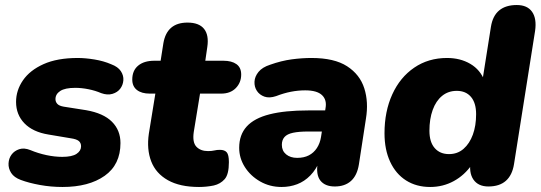

<svg xmlns="http://www.w3.org/2000/svg" viewBox="-20 -734 2154 765"><path d="M229 11Q183 11 139 3Q95 -5 63 -17Q36 -27 24.5 -45Q13 -63 14 -83Q15 -103 26 -118Q37 -133 56.5 -139.5Q76 -146 101 -136Q132 -123 165 -116Q198 -109 228 -109Q267 -109 285 -121Q303 -133 303 -151Q303 -165 293.5 -172.5Q284 -180 262 -183L173 -198Q111 -208 77.5 -242.5Q44 -277 44 -328Q44 -374 71.5 -414Q99 -454 153.5 -478.5Q208 -503 290 -503Q320 -503 356.5 -497Q393 -491 423 -478Q450 -468 461.5 -450.5Q473 -433 471.5 -414Q470 -395 459 -380.5Q448 -366 428 -360Q408 -354 383 -363Q360 -373 332.5 -378.5Q305 -384 280 -384Q239 -384 220 -371.5Q201 -359 201 -339Q201 -328 208.5 -320Q216 -312 234 -309L323 -295Q392 -283 426 -249Q460 -215 460 -164Q460 -78 397 -33.5Q334 11 229 11Z M773 11Q697 11 649 -16Q601 -43 582.5 -91Q564 -139 573 -201L599 -361H577Q544 -361 525.5 -375.5Q507 -390 507 -417Q507 -453 530.5 -472.5Q554 -492 595 -492H620L631 -562Q638 -603 662 -623.5Q686 -644 727 -644Q773 -644 793 -619Q813 -594 806 -547L798 -492H870Q903 -492 922 -478.5Q941 -465 941 -437Q941 -405 919.5 -383Q898 -361 861 -361H777L752 -208Q746 -167 762.5 -149.5Q779 -132 809 -132Q824 -132 834 -134.5Q844 -137 856 -137Q875 -137 883.5 -127Q892 -117 892 -88Q892 -39 875 -20Q858 -1 832 5Q818 8 802.5 9.5Q787 11 773 11Z M1102 11Q1055 11 1016.5 -11Q978 -33 955.5 -68.5Q933 -104 933 -145Q933 -197 963 -230Q993 -263 1054 -278.5Q1115 -294 1208 -294H1287L1273 -210H1208Q1171 -210 1147.5 -205Q1124 -200 1113.5 -188Q1103 -176 1103 -157Q1103 -133 1120 -119Q1137 -105 1164 -105Q1191 -105 1210.5 -115Q1230 -125 1242.5 -144Q1255 -163 1259 -188L1277 -303Q1283 -336 1263 -355Q1243 -374 1196 -374Q1168 -374 1139.5 -368.5Q1111 -363 1080 -351Q1053 -342 1033.5 -349Q1014 -356 1003.5 -372Q993 -388 994 -408.5Q995 -429 1010 -447.5Q1025 -466 1056 -476Q1101 -492 1142 -497.5Q1183 -503 1221 -503Q1312 -503 1363 -470Q1414 -437 1431.5 -382Q1449 -327 1438 -261L1410 -79Q1403 -35 1378.5 -13Q1354 9 1314 9Q1275 9 1256.5 -14.5Q1238 -38 1246 -87L1253 -129L1255 -96Q1240 -59 1216.5 -35Q1193 -11 1164 0Q1135 11 1102 11Z M1694 11Q1639 11 1598 -15Q1557 -41 1534.5 -89.5Q1512 -138 1512 -203Q1512 -290 1543 -358Q1574 -426 1630.5 -464.5Q1687 -503 1761 -503Q1814 -503 1854 -479.5Q1894 -456 1911 -411L1902 -412L1936 -627Q1943 -671 1969 -692.5Q1995 -714 2039 -714Q2081 -714 2100 -687Q2119 -660 2112 -611L2028 -80Q2021 -36 1995.5 -13.5Q1970 9 1926 9Q1885 9 1866 -19Q1847 -47 1856 -96L1861 -127L1860 -78Q1831 -36 1788 -12.5Q1745 11 1694 11ZM1769 -120Q1803 -120 1827 -141Q1851 -162 1864 -197.5Q1877 -233 1877 -279Q1877 -324 1856.5 -348Q1836 -372 1800 -372Q1766 -372 1741.5 -352Q1717 -332 1704 -296Q1691 -260 1691 -213Q1691 -168 1712 -144Q1733 -120 1769 -120Z"/></svg>

Font: Nunito ExtraLight Black
Style: Italic
Weight: 900
Italic angle: -9°
Version: Version 3.602